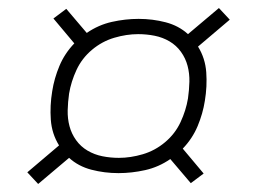

<svg xmlns="http://www.w3.org/2000/svg" viewBox="-20 -579 640 478"><path d="M75 -121 48 -150 127 -217Q109 -246 106.5 -281Q104 -316 110 -352Q115 -384 128 -415Q141 -446 165 -471L113 -533L145 -557L196 -497Q225 -517 258.5 -524.5Q292 -532 325 -532Q360 -532 392.5 -523.5Q425 -515 448 -494L525 -559L552 -530L473 -463Q491 -434 493.5 -399Q496 -364 490 -328Q485 -296 472 -265Q459 -234 435 -209L487 -147L455 -123L404 -183Q375 -163 341.5 -155.5Q308 -148 275 -148Q240 -148 207.5 -156.5Q175 -165 152 -186ZM276 -186Q305 -186 335.5 -195Q366 -204 391 -225Q416 -246 429.5 -275Q443 -304 448 -334Q451 -355 451.5 -375.5Q452 -396 447 -415Q442 -434 430.5 -450Q419 -466 402 -476Q385 -486 365 -490Q345 -494 324 -494Q295 -494 264.5 -485Q234 -476 209 -455Q184 -434 170.5 -405Q157 -376 152 -346Q149 -325 148.5 -304.5Q148 -284 153 -265Q158 -246 169.5 -230Q181 -214 198 -204Q215 -194 235 -190Q255 -186 276 -186Z"/></svg>

Font: Iosevka Aile Extralight
Style: Italic
Weight: 200
Italic angle: -9°
Designer: Belleve Invis
Foundry: Belleve Invis
Version: Version 31.1.0; ttfautohint (v1.8.4)